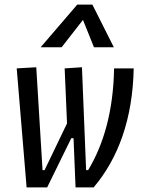

<svg xmlns="http://www.w3.org/2000/svg" viewBox="-20 -815 626 835"><path d="M308.6 0H387.2C494.6 -126.5 557.1 -298.3 561.5 -517.6H476.1C473.1 -331.5 430.2 -185.5 363.3 -75.2H354.5L336.4 -522.5L261.2 -517.6L271.5 -278.3L173.8 -75.2H165L137.7 -522.5L52.7 -517.6L95.7 0H185.1L290 -213.9H299.8ZM381.8 -794.9H315.9L156.7 -609.4H248L340.8 -728.5L388.7 -609.4H475.1Z"/></svg>

Font: Cascadia Code SemiLight
Style: Italic
Weight: 350
Italic angle: -10°
Monospace: yes
Designer: Aaron Bell
Foundry: Saja Typeworks
Version: Version 2404.023